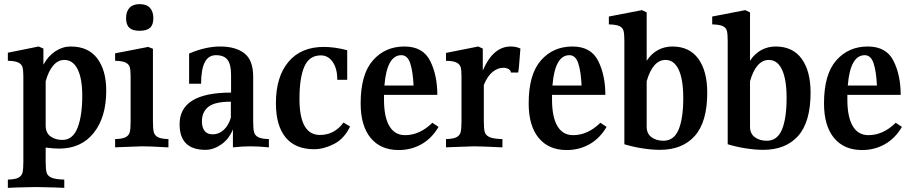

<svg xmlns="http://www.w3.org/2000/svg" viewBox="-20 -710 4402 929"><path d="M201 4V73Q201 109 205.5 125Q210 141 229 149.5Q248 158 291 159V199L243 197Q171 195 153 195Q134 195 64 197L18 199V159Q54 158 69.5 149.5Q85 141 89 125Q93 109 93 73V-338Q93 -370 89 -384.5Q85 -399 69.5 -407Q54 -415 18 -416V-455L167 -485L190 -475V-397Q213 -439 248 -462Q283 -485 322 -485Q407 -485 450.5 -427.5Q494 -370 494 -271Q494 -143 433.5 -67Q373 9 266 9Q239 9 201 4ZM201 -317V-102Q201 -67 224.5 -50Q248 -33 282 -33Q332 -33 355 -91Q378 -149 378 -247Q378 -330 355.5 -375Q333 -420 291 -420Q261 -420 238 -393.5Q215 -367 201 -317Z M537 -37Q573 -38 588.5 -46.5Q604 -55 608 -71Q612 -87 612 -123V-338Q612 -370 608 -384.5Q604 -399 588.5 -407Q573 -415 537 -416V-452L697 -483L720 -474V-123Q720 -87 724 -71Q728 -55 743.5 -46.5Q759 -38 795 -37V3L772 2Q711 -2 666 -2Q653 -2 557 2L537 3ZM722 -622Q722 -590 706 -575.5Q690 -561 655 -561Q622 -561 606 -575.5Q590 -590 590 -622Q590 -654 606.5 -672Q623 -690 655 -690Q689 -690 705.5 -672Q722 -654 722 -622Z M1281 -37V3Q1231 -2 1191 -2Q1154 -2 1107 3V-84Q1088 -37 1050.5 -11Q1013 15 974 15Q849 15 849 -109Q849 -262 1098 -262V-348Q1098 -398 1081 -420.5Q1064 -443 1025 -443Q988 -443 970.5 -408Q953 -373 953 -305H895V-451Q975 -485 1045 -485Q1120 -485 1162.5 -452Q1205 -419 1205 -339V-123Q1205 -88 1209 -71.5Q1213 -55 1229 -46.5Q1245 -38 1281 -37ZM1097 -141V-218Q1019 -218 988 -193Q957 -168 957 -123Q957 -93 970 -76.5Q983 -60 1009 -60Q1039 -60 1062.5 -81.5Q1086 -103 1097 -141Z M1660 -467V-324H1612Q1612 -378 1590 -410Q1568 -442 1532 -442Q1477 -442 1453 -388.5Q1429 -335 1429 -231Q1429 -57 1528 -57Q1598 -57 1642 -117L1674 -98Q1645 -38 1595.5 -13Q1546 12 1500 12Q1409 12 1362 -45Q1315 -102 1315 -211Q1315 -338 1375.5 -410.5Q1436 -483 1547 -483Q1599 -483 1660 -467Z M2102 -96Q2069 -40 2019 -12Q1969 16 1909 16Q1822 16 1773.5 -42.5Q1725 -101 1725 -210Q1725 -350 1784 -417.5Q1843 -485 1937 -485Q2026 -485 2061 -416Q2096 -347 2096 -251H1838V-228Q1838 -144 1864 -100Q1890 -56 1940 -56Q2011 -56 2072 -116ZM1840 -296H1981Q1978 -364 1965 -403.5Q1952 -443 1922 -443Q1852 -443 1840 -296Z M2498 -475Q2490 -362 2487 -359H2452Q2451 -370 2440.5 -376Q2430 -382 2414 -382Q2389 -382 2364 -362.5Q2339 -343 2321 -299V-123Q2321 -87 2325.5 -71Q2330 -55 2349 -46.5Q2368 -38 2411 -37V3Q2306 -2 2273 -2Q2257 -2 2159 2L2138 3V-37Q2174 -38 2189.5 -46.5Q2205 -55 2209 -71Q2213 -87 2213 -123V-338Q2213 -370 2209 -384.5Q2205 -399 2189.5 -407Q2174 -415 2138 -416V-454L2294 -485L2316 -475V-369Q2366 -485 2451 -485Q2478 -485 2498 -475Z M2915 -96Q2882 -40 2832 -12Q2782 16 2722 16Q2635 16 2586.5 -42.5Q2538 -101 2538 -210Q2538 -350 2597 -417.5Q2656 -485 2750 -485Q2839 -485 2874 -416Q2909 -347 2909 -251H2651V-228Q2651 -144 2677 -100Q2703 -56 2753 -56Q2824 -56 2885 -116ZM2653 -296H2794Q2791 -364 2778 -403.5Q2765 -443 2735 -443Q2665 -443 2653 -296Z M3402 -262Q3402 -120 3342 -52.5Q3282 15 3173 15Q3135 15 3089.5 8Q3044 1 3001 -12V-513Q3001 -546 2997 -561Q2993 -576 2977.5 -583.5Q2962 -591 2926 -592V-630L3086 -661L3109 -650V-416Q3131 -450 3163 -467.5Q3195 -485 3233 -485Q3316 -485 3359 -425.5Q3402 -366 3402 -262ZM3286 -236Q3286 -325 3264 -372.5Q3242 -420 3200 -420Q3169 -420 3146 -393.5Q3123 -367 3109 -317V-97Q3109 -63 3132.5 -46Q3156 -29 3190 -29Q3241 -29 3263.5 -83Q3286 -137 3286 -236Z M3902 -262Q3902 -120 3842 -52.5Q3782 15 3673 15Q3635 15 3589.5 8Q3544 1 3501 -12V-513Q3501 -546 3497 -561Q3493 -576 3477.5 -583.5Q3462 -591 3426 -592V-630L3586 -661L3609 -650V-416Q3631 -450 3663 -467.5Q3695 -485 3733 -485Q3816 -485 3859 -425.5Q3902 -366 3902 -262ZM3786 -236Q3786 -325 3764 -372.5Q3742 -420 3700 -420Q3669 -420 3646 -393.5Q3623 -367 3609 -317V-97Q3609 -63 3632.5 -46Q3656 -29 3690 -29Q3741 -29 3763.5 -83Q3786 -137 3786 -236Z M4344 -96Q4311 -40 4261 -12Q4211 16 4151 16Q4064 16 4015.5 -42.5Q3967 -101 3967 -210Q3967 -350 4026 -417.5Q4085 -485 4179 -485Q4268 -485 4303 -416Q4338 -347 4338 -251H4080V-228Q4080 -144 4106 -100Q4132 -56 4182 -56Q4253 -56 4314 -116ZM4082 -296H4223Q4220 -364 4207 -403.5Q4194 -443 4164 -443Q4094 -443 4082 -296Z"/></svg>

Font: Gupter
Style: Bold
Weight: 700
Designer: Octavio Pardo
Version: Version 1.000